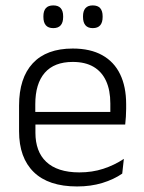

<svg xmlns="http://www.w3.org/2000/svg" viewBox="-20 -679 532 710"><path d="M265 10.5Q159.5 10.5 105 -42.5Q50.5 -95.5 50.5 -193.5V-288.5Q50.5 -390.5 101.2 -445Q152 -499.5 249 -499.5Q314 -499.5 358 -475Q402 -450.5 424.2 -404.5Q446.5 -358.5 446.5 -294V-276.5Q446.5 -262 445.5 -247.5Q444.5 -233 443 -218.5H387Q388 -240.5 388 -260.2Q388 -280 388 -296.5Q388 -345.5 372.2 -379.8Q356.5 -414 325.8 -432Q295 -450 249 -450Q180.5 -450 145.5 -409.8Q110.5 -369.5 110.5 -293.5V-246L111 -238V-187.5Q111 -154 120.8 -127Q130.5 -100 150.8 -80.8Q171 -61.5 201.8 -51.5Q232.5 -41.5 273.5 -41.5Q321 -41.5 361.8 -54.8Q402.5 -68 438 -91.5L432 -37Q401 -15.5 358.5 -2.5Q316 10.5 265 10.5ZM82 -218.5V-265H429.5V-218.5ZM177 -575Q158.5 -575 149.5 -585.5Q140.5 -596 140.5 -616V-619Q140.5 -638.5 149.5 -648.8Q158.5 -659 177 -659Q195.5 -659 204.5 -648.8Q213.5 -638.5 213.5 -619V-616Q213.5 -596 204.5 -585.5Q195.5 -575 177 -575ZM323 -575Q305 -575 296 -585.5Q287 -596 287 -616V-619Q287 -638.5 296 -648.8Q305 -659 323 -659Q341.5 -659 350.5 -648.8Q359.5 -638.5 359.5 -619V-616Q359.5 -596 350.5 -585.5Q341.5 -575 323 -575Z"/></svg>

Font: Anek Gurmukhi Light
Style: Regular
Weight: 300
Designer: Sarang Kulkarni (Gurmukhi), Yesha Goshar (Latin)
Foundry: Ek Type
Version: Version 1.003